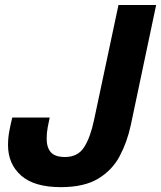

<svg xmlns="http://www.w3.org/2000/svg" viewBox="-20 -758 662 790"><path d="M230.5 12Q120.5 12 66.8 -35.8Q13 -83.5 13 -161.5Q13 -190.5 18.5 -219.5Q24 -248.5 30.5 -274.5H184.5Q180.5 -256.5 176.2 -233.8Q172 -211 172 -187.5Q172 -151.5 189 -131.8Q206 -112 247.5 -112Q300.5 -112 326.2 -152.5Q352 -193 367 -264.5L467.5 -737.5H622.5L518 -242.5Q503 -173 472.2 -115.2Q441.5 -57.5 383.8 -22.8Q326 12 230.5 12Z"/></svg>

Font: Epilogue
Style: Bold Italic
Weight: 700
Italic angle: -12°
Designer: Tyler Finck
Foundry: Etcetera Type Co
Version: Version 2.111; ttfautohint (v1.8.3)